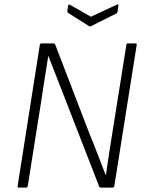

<svg xmlns="http://www.w3.org/2000/svg" viewBox="-20 -852 655 872"><path d="M66 0Q59 0 60 -7L161 -649Q163 -655 169 -655H223Q228 -655 231 -649L384 -251Q404 -203 422.5 -154Q441 -105 460 -57H461Q468 -106 475.5 -155.5Q483 -205 491 -253L554 -649Q555 -655 561 -655H594Q602 -655 601 -649L499 -6Q497 0 491 0H438Q432 0 430 -6L283 -384Q262 -438 241 -492Q220 -546 200 -597H199Q190 -543 182 -488.5Q174 -434 165 -379L106 -7Q104 0 99 0ZM511 -831Q514 -833 516.5 -832Q519 -831 518 -827L514 -799Q512 -792 507 -790L393 -733Q389 -731 385 -733L290 -793Q285 -796 286 -802L289 -825Q290 -833 298 -830L393 -776Z"/></svg>

Font: Sofia Sans Semi Condensed Light
Style: Italic
Weight: 300
Italic angle: -9°
Version: Version 4.100